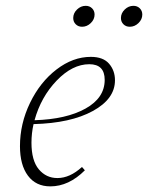

<svg xmlns="http://www.w3.org/2000/svg" viewBox="-20 -645 521 676"><path d="M437 -550.8Q423.3 -550.8 414.6 -559.6Q405.8 -568.4 405.8 -581.5Q405.8 -598.6 419.2 -611.6Q432.6 -624.5 449.7 -624.5Q463.4 -624.5 472.2 -615.7Q481 -606.9 481 -593.8Q481 -576.7 467.5 -563.7Q454.1 -550.8 437 -550.8ZM269 -550.8Q255.4 -550.8 246.6 -559.6Q237.8 -568.4 237.8 -581.5Q237.8 -598.6 251.2 -611.6Q264.6 -624.5 281.7 -624.5Q295.4 -624.5 304.2 -615.7Q313 -606.9 313 -593.8Q313 -576.7 299.6 -563.7Q286.1 -550.8 269 -550.8ZM157.2 11.2Q106.4 11.2 78.4 -26.4Q50.3 -64 50.3 -130.4Q50.3 -209.5 85.7 -282.7Q121.1 -356 179 -400.4Q236.8 -444.8 299.8 -444.8Q343.3 -444.8 364 -420.7Q384.8 -396.5 384.8 -362.3Q384.8 -296.9 306.9 -254.2Q229 -211.4 98.1 -208Q90.8 -175.8 90.8 -142.6Q90.8 -79.6 116.7 -48.8Q142.6 -18.1 182.1 -18.1Q226.1 -18.1 268.6 -57.1L278.8 -45.4Q222.2 11.2 157.2 11.2ZM294.4 -418.9Q234.9 -418.9 179.4 -361.1Q124 -303.2 101.6 -221.7Q213.4 -225.1 281 -262.7Q348.6 -300.3 348.6 -363.8Q348.6 -418.9 294.4 -418.9Z"/></svg>

Font: Elstob ExtraLight
Style: Italic
Weight: 200
Italic angle: -20°
Designer: Peter S. Baker
Version: Version 1.015